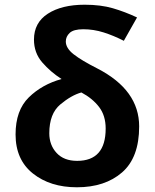

<svg xmlns="http://www.w3.org/2000/svg" viewBox="-20 -784 657 814"><path d="M339 -764Q242 -764 183 -726Q124 -688 124 -616Q124 -560 159 -519.5Q194 -479 241 -449Q158 -426 102 -371Q46 -316 46 -214Q46 -107 119.5 -48.5Q193 10 306 10Q425 10 497.5 -53Q570 -116 570 -248Q570 -402 394 -493Q325 -528 292 -554Q259 -580 259 -608Q259 -629 275.5 -644.5Q292 -660 333 -660Q377 -660 419.5 -646.5Q462 -633 505 -611L561 -710Q510 -734 458.5 -749Q407 -764 339 -764ZM325 -392Q372 -367 400 -330.5Q428 -294 428 -239Q428 -102 307 -102Q251 -102 220 -135.5Q189 -169 189 -219Q189 -302 235.5 -341Q282 -380 325 -392Z"/></svg>

Font: Noto Sans UI
Style: Bold
Weight: 700
Designer: Monotype Design Team
Foundry: Monotype Imaging Inc.
Version: Version 1.901